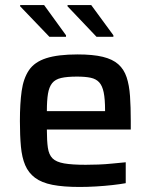

<svg xmlns="http://www.w3.org/2000/svg" viewBox="-20 -734 598 762"><path d="M296 8Q231 8 188 -0.5Q145 -9 119 -28.5Q93 -48 80 -78.5Q67 -109 63 -152.5Q59 -196 59 -254Q59 -323 66 -373Q73 -423 95 -455.5Q117 -488 163.5 -503Q210 -518 288 -518Q349 -518 388 -508.5Q427 -499 449.5 -479Q472 -459 482.5 -427.5Q493 -396 496 -352.5Q499 -309 499 -254V-220H166Q166 -175 170 -147.5Q174 -120 188.5 -105.5Q203 -91 234.5 -85.5Q266 -80 320 -80Q343 -80 370.5 -81Q398 -82 427 -85Q456 -88 479 -90V-7Q457 -3 426 0.5Q395 4 361 6Q327 8 296 8ZM397 -277V-296Q397 -341 391.5 -367.5Q386 -394 373.5 -407.5Q361 -421 339.5 -425.5Q318 -430 286 -430Q246 -430 222.5 -424.5Q199 -419 187 -404Q175 -389 170.5 -362.5Q166 -336 166 -293H415ZM430 -588H363L248 -709V-714H342L430 -594ZM242 -588H176L60 -709V-714H155L242 -594Z"/></svg>

Font: Saira Thin Medium
Style: Regular
Weight: 500
Version: Version 1.101